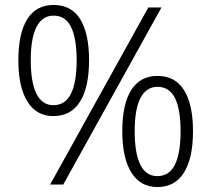

<svg xmlns="http://www.w3.org/2000/svg" viewBox="-20 -744 852 774"><path d="M196 -724Q268 -724 303.5 -666.5Q339 -609 339 -501Q339 -392 302.5 -334Q266 -276 195 -276Q127 -276 90.5 -334.5Q54 -393 54 -501Q54 -610 90 -667Q126 -724 196 -724ZM196 -681Q151 -681 127.5 -636Q104 -591 104 -501Q104 -412 127 -366Q150 -320 195 -320Q243 -320 266 -366Q289 -412 289 -501Q289 -589 266.5 -635Q244 -681 196 -681ZM631 -714 235 0H182L578 -714ZM615 -438Q686 -438 722 -380.5Q758 -323 758 -215Q758 -106 721.5 -48Q685 10 614 10Q546 10 509.5 -48.5Q473 -107 473 -215Q473 -324 509 -381Q545 -438 615 -438ZM615 -394Q570 -394 546.5 -349.5Q523 -305 523 -215Q523 -125 546 -79.5Q569 -34 614 -34Q662 -34 685 -80Q708 -126 708 -215Q708 -303 685.5 -348.5Q663 -394 615 -394Z"/></svg>

Font: Noto Sans Georgian Light
Style: Regular
Weight: 300
Version: Version 2.002